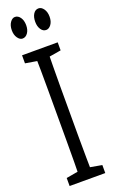

<svg xmlns="http://www.w3.org/2000/svg" viewBox="-193 -983 660 1110"><g transform="rotate(-20 137.0 -427.5)"><path d="M64 -808.1Q47.4 -808.1 34.2 -826.9Q21 -845.7 21 -874Q21 -903.3 34.2 -922.1Q47.4 -940.9 64 -940.9Q83 -940.9 96.2 -922.1Q109.4 -903.3 109.4 -874Q109.4 -844.7 96.2 -826.4Q83 -808.1 64 -808.1ZM209 -808.1Q189.9 -808.1 177.5 -826.9Q165 -845.7 165 -874Q165 -903.3 177 -922.1Q189 -940.9 209 -940.9Q226.6 -940.9 240 -922.1Q253.4 -903.3 253.4 -874Q253.4 -844.7 240 -826.4Q226.6 -808.1 209 -808.1ZM27.3 85.9V36.6L129.4 18.6H145L246.6 36.6V85.9ZM97.7 85.9Q99.1 24.9 99.6 -36.6Q100.1 -98.1 100.1 -161.1Q100.1 -224.1 100.1 -286.6V-345.2Q100.1 -407.7 100.1 -470.2Q100.1 -532.7 99.6 -595.2Q99.1 -657.7 97.7 -718.3H175.8Q174.8 -658.2 174.1 -595.7Q173.3 -533.2 173.3 -471.2Q173.3 -409.2 173.3 -345.2V-286.6Q173.3 -225.6 173.3 -163.3Q173.3 -101.1 174.1 -38.8Q174.8 23.4 175.8 85.9ZM27.3 -668.9V-718.3H246.6V-668.9L145 -651.9H129.4Z"/></g></svg>

Font: Scarab Serif
Style: Regular
Weight: 400
Designer: John Roberts
Foundry: Scarab
Version: 1.0